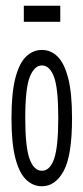

<svg xmlns="http://www.w3.org/2000/svg" viewBox="-20 -641 290 669"><path d="M126 8Q95 8 71 -15Q47 -38 33.5 -90Q20 -142 20 -229Q20 -317 33.5 -369Q47 -421 71 -444Q95 -467 126 -467Q157 -467 180.5 -444Q204 -421 217.5 -369Q231 -317 231 -229Q231 -99 202 -45.5Q173 8 126 8ZM126 -46Q154 -46 168.5 -87.5Q183 -129 183 -230Q183 -334 168 -373.5Q153 -413 126 -413Q100 -413 84 -373.5Q68 -334 68 -230Q68 -129 83 -87.5Q98 -46 126 -46ZM63 -565V-621H190V-565Z"/></svg>

Font: Inconsolata UltraCondensed
Style: Regular
Weight: 400
Width: 1
Monospace: yes
Designer: Raph Levien, Cyreal, Brenton Simpson
Foundry: Raph Levien, Cyreal, Google
Version: Version 3.000; ttfautohint (v1.8.2.53-6de2)